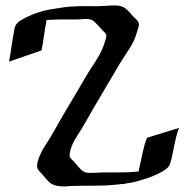

<svg xmlns="http://www.w3.org/2000/svg" viewBox="-20 -682 676 703"><path d="M13.2 -456.3Q18.1 -482.2 21.5 -507.8Q24.9 -533.4 30 -559.1Q31.7 -566.9 32.7 -575Q33.7 -583 37.8 -590.1Q41 -595.7 46 -600.1Q51 -604.5 56.9 -608Q62.7 -611.6 68.7 -614.6Q74.7 -617.7 80.3 -620.4Q97.2 -628.9 117.1 -635.6Q137 -642.3 156 -646Q162.4 -647.2 168.7 -648.2Q175 -649.2 181.4 -650.1Q182.9 -650.4 185.3 -650.9Q187.7 -651.4 189.8 -651.7Q191.9 -652.1 193 -652.1Q194.1 -652.1 192.6 -651.9Q191.9 -651.6 191.2 -651.4Q190.4 -651.1 189.5 -650.9Q195.6 -652.1 199.5 -653Q203.4 -653.8 202.4 -653.6Q218.5 -656.2 234.7 -657.5Q251 -658.7 267.1 -659.2Q290.8 -659.9 314.6 -659.4Q338.4 -658.9 362.1 -660.2Q369.6 -660.4 377.8 -661.3Q386 -662.1 394.3 -662.2Q402.6 -662.4 410.6 -661.6Q418.7 -660.9 425.8 -658.4Q432.1 -656.2 437.6 -652.3Q443.1 -648.4 448 -643.7Q452.9 -638.9 457.3 -633.7Q461.7 -628.4 465.8 -623.8Q468.3 -621.1 471.3 -618.3Q474.4 -615.5 477.3 -612.7Q480.2 -609.9 482.8 -606.8Q485.4 -603.8 486.8 -600.8Q488.5 -596.9 488.5 -592.7Q488.5 -588.4 487.5 -584Q486.6 -579.6 485 -575.3Q483.4 -571 482.2 -567.4Q480 -559.8 477.7 -552.4Q475.3 -544.9 472.2 -537.6Q464.1 -519.3 453.2 -502.8Q442.4 -486.3 431.6 -469.5Q418.7 -449.7 406.9 -429.3Q395 -408.9 383.1 -388.7Q372.3 -370.8 361.9 -353.1Q351.6 -335.4 341.1 -317.6Q334 -305.9 327.1 -294.1Q320.3 -282.2 313.5 -270.3Q305.7 -256.8 297.6 -242.3Q289.6 -227.8 281 -213.9Q272 -199.5 262.8 -185.3Q253.7 -171.1 246.3 -155.8Q244.4 -151.4 242.1 -145.4Q239.7 -139.4 237.9 -132.9Q236.1 -126.5 235.2 -120.2Q234.4 -114 235.6 -109.4Q236.3 -106 238.5 -103Q240.7 -100.1 243.4 -97.4Q246.1 -94.7 248.8 -92.3Q251.5 -89.8 253.7 -87.4Q257.3 -83 261.1 -78.4Q264.9 -73.7 268.9 -69.1Q272.9 -64.5 277.2 -60.5Q281.5 -56.6 286.6 -53.7Q291 -51 296.4 -50Q301.8 -49.1 307.3 -48.8Q312.7 -48.6 318.2 -49Q323.7 -49.3 328.6 -49.6Q341.1 -50 353.4 -50.4Q365.7 -50.8 378.2 -50.8H420.2Q430.7 -50.8 441.2 -51.1Q451.7 -51.5 462.4 -52Q468.8 -52.5 474.9 -52.9Q481 -53.2 487.3 -54Q488.5 -58.8 489.4 -63.7Q490.2 -68.6 491.5 -73.5Q494.6 -86.7 497.3 -99.9Q500 -113 502.9 -126.1Q505.9 -139.2 509.5 -152.1Q513.2 -165 518.3 -177.5Q547.9 -186.8 577 -195.7Q606.2 -204.6 635.7 -213.6Q628.7 -196.5 624.5 -178.8Q620.4 -161.1 616.7 -143.1Q615.5 -137.5 614.6 -132.1Q613.8 -126.7 612.3 -121.1Q611.8 -119.6 611.6 -118.2Q611.3 -116.7 610.8 -115.2L610.6 -114.7Q610.6 -114.5 610.5 -114Q610.4 -113.5 610.4 -113.3Q610.1 -112.1 610 -110.7Q609.9 -109.4 609.4 -108.2Q608.9 -104.5 608.4 -102.4Q607.9 -100.3 606.7 -95.9Q605 -89.4 602.4 -81.9Q599.9 -74.5 595 -69.3Q590.1 -64.2 583.9 -59.9Q577.6 -55.7 570.9 -52Q564.2 -48.3 557.3 -45.2Q550.3 -42 543.9 -39.1Q533.2 -34.2 522.1 -30.8Q511 -27.3 499.8 -23.4Q493.7 -21.5 486.2 -19.4Q478.8 -17.3 470.7 -15.5Q462.6 -13.7 454.6 -12.2Q446.5 -10.7 439.2 -10Q435.8 -7.6 431.4 -8.1Q427 -8.5 423.1 -8.1Q418.7 -7.3 415.5 -7Q412.4 -6.6 409.4 -6.3Q406.5 -6.1 403.4 -5.7Q400.4 -5.4 396 -5.1Q376.7 -3.2 357.4 -2.7Q338.1 -2.2 318.8 -2.1Q299.6 -2 280.4 -2Q261.2 -2 241.9 -1Q229.5 0.2 216.8 0.6Q204.1 1 191.7 -1.2Q184.6 -2.2 179.3 -4Q174.1 -5.9 169.4 -8.5Q164.8 -11.2 160.6 -15Q156.5 -18.8 151.6 -23.9Q147.5 -28.3 143.7 -33Q139.9 -37.6 136 -42.2Q133.3 -45.4 130.4 -48.3Q127.4 -51.3 124.8 -54.2Q122.1 -57.1 119.9 -60.5Q117.7 -64 116.5 -68.1Q115.2 -72 115.8 -77.6Q116.5 -83.3 117.9 -89.4Q119.4 -95.5 121.3 -101Q123.3 -106.4 124.8 -110.1Q132.1 -128.4 142.7 -144.8Q153.3 -161.1 163.6 -177.7Q172.1 -191.7 180.2 -206.2Q188.2 -220.7 196 -234.1Q203.1 -246.1 209.8 -257.9Q216.6 -269.8 223.6 -281.5L265.6 -352.5Q278.6 -374.3 291.1 -395.9Q303.7 -417.5 317.6 -438.5Q324.7 -449.5 331.3 -459.8Q337.9 -470.2 343.8 -480.8Q349.6 -491.5 354.5 -502.6Q359.4 -513.7 363 -526.1Q365.2 -533.4 367.8 -541Q370.4 -548.6 368.7 -556.4Q366 -560.8 362.2 -564.3Q358.4 -567.9 354.7 -571.5Q348.4 -578.4 342.4 -585.3Q336.4 -592.3 329.8 -598.6Q326.2 -602.1 321.9 -605.5Q317.6 -608.9 312.7 -610.6H312.3Q310.1 -610.1 307.6 -611.2Q305.2 -612.3 303 -612.5Q298.3 -612.8 292.8 -612.5Q287.4 -612.3 283 -612.1Q281.5 -612.1 279.3 -611.8Q277.1 -611.6 275.1 -611.3Q273.2 -611.1 271.7 -611.1Q270.3 -611.1 270.8 -611.1Q262.9 -610.6 255.5 -610.7Q248 -610.8 240.7 -610.8Q220 -610.8 199.6 -610.7Q179.2 -610.6 158.4 -609.4Q156 -609.1 154.2 -609Q152.3 -608.9 150.6 -608.9L149.2 -600.3Q144 -574.5 140.6 -549Q137.2 -523.4 132.3 -497.6ZM158.9 -630.4Q159.4 -630.9 158.9 -630.5Q158.4 -630.1 158 -629.6Z"/></svg>

Font: Autopia
Style: Bold
Weight: 700
Designer: Antoine Gelgon
Foundry: Antoine Gelgon
Version: 001.000